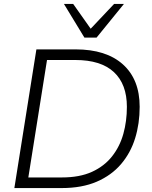

<svg xmlns="http://www.w3.org/2000/svg" viewBox="-20 -956 773 976"><path d="M53 0 165 -705H364Q520 -705 605 -628.5Q690 -552 690 -413Q690 -328 667 -253.5Q644 -179 595.5 -122Q547 -65 472 -32.5Q397 0 293 0ZM124 -54H295Q385 -54 447.5 -82.5Q510 -111 549.5 -161Q589 -211 607 -275.5Q625 -340 625 -413Q625 -528 559 -589.5Q493 -651 363 -651H219ZM409 -765 305 -936H352L441 -810L560 -936H610L471 -765Z"/></svg>

Font: Nunito Sans Light
Style: Italic
Weight: 300
Italic angle: -9°
Designer: Vernon Adams
Foundry: Vernon Adams
Version: Version 3.006; ttfautohint (v1.8.3)